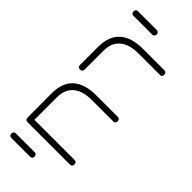

<svg xmlns="http://www.w3.org/2000/svg" viewBox="18 -1137 1705 1705"><g transform="rotate(-45 870.5 -285.0)"><path d="M103 -290Q94 -290 88 -293.5Q82 -297 78.5 -303.5Q75 -310 75 -319V-552Q75 -561 78.5 -567.5Q82 -574 88.5 -577Q95 -580 104 -580Q113 -580 119.5 -576.5Q126 -573 129 -567Q132 -561 132 -551V-318Q132 -309 128.5 -303Q125 -297 119 -293.5Q113 -290 103 -290Z M305 10Q296 10 289.5 6.5Q283 3 279.5 -3.5Q276 -10 276 -19V-551Q276 -560 279.5 -566.5Q283 -573 289.5 -576Q296 -579 305 -579L611 -580Q676 -580 725.5 -561.5Q775 -543 808.5 -506Q842 -469 859 -414Q876 -359 876 -286V-20Q876 -10 873 -3.5Q870 3 863.5 6.5Q857 10 848 10Q839 10 832.5 7.5Q826 5 822.5 -0.5Q819 -6 819 -13V-283Q819 -342 806 -386.5Q793 -431 767 -461.5Q741 -492 703 -507Q665 -522 614 -522H334V-20Q334 -10 330.5 -3.5Q327 3 321 6.5Q315 10 305 10Z M1433 10Q1424 10 1417.5 7.5Q1411 5 1407.5 -0.5Q1404 -6 1404 -13V-283Q1404 -342 1391 -386.5Q1378 -431 1352 -461.5Q1326 -492 1288 -507Q1250 -522 1199 -522H966Q956 -522 949.5 -525.5Q943 -529 939.5 -535.5Q936 -542 936 -551Q936 -561 939.5 -567Q943 -573 949.5 -576.5Q956 -580 965 -580H1196Q1261 -580 1310.5 -561Q1360 -542 1393.5 -505Q1427 -468 1444 -413Q1461 -358 1461 -286V-20Q1461 -10 1458 -3.5Q1455 3 1448.5 6.5Q1442 10 1433 10Z M1637 -290Q1628 -290 1622 -293.5Q1616 -297 1612.5 -303.5Q1609 -310 1609 -319V-552Q1609 -561 1612.5 -567.5Q1616 -574 1622.5 -577Q1629 -580 1638 -580Q1647 -580 1653.5 -576.5Q1660 -573 1663 -567Q1666 -561 1666 -551V-318Q1666 -309 1662.5 -303Q1659 -297 1653 -293.5Q1647 -290 1637 -290Z"/></g></svg>

Font: Fredoka SemiExpanded Light
Style: Regular
Weight: 300
Width: 6
Designer: Ben Nathan
Foundry: Milena B. Brandão, Ben Nathan
Version: Version 2.001